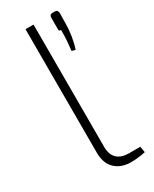

<svg xmlns="http://www.w3.org/2000/svg" viewBox="-186 -752 650 808"><g transform="rotate(-30 138.5 -348.0)"><path d="M130 -700V-106Q130 -68 150 -49Q170 -30 207 -30H262L267 -1Q260 1 247 3Q234 5 220 6Q206 7 197 7Q149 7 120 -20.5Q91 -48 91 -100V-700ZM235 -703Q243 -703 246 -699Q249 -695 250 -688L249 -633Q249 -607 244 -576Q239 -545 230 -519L213 -524Q216 -550 217.5 -569.5Q219 -589 219 -622Q207 -622 209 -634V-688Q209 -695 212.5 -699Q216 -703 224 -703Z"/></g></svg>

Font: Exo 2 ExtraLight
Style: Regular
Weight: 250
Designer: Natanael Gama
Foundry: Natanael Gama
Version: Version 2.010